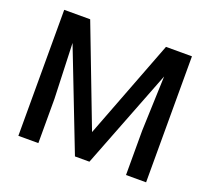

<svg xmlns="http://www.w3.org/2000/svg" viewBox="-121 -865 1116 1018"><g transform="rotate(20 437.0 -355.5)"><path d="M76.2 -710.9V0H189V-250L177.7 -561L395.5 0H477.1L694.8 -560.1L683.6 -250V0H796.9V-710.9H650.4L436.5 -152.3L222.7 -710.9Z"/></g></svg>

Font: Bert Sans Medium
Style: Regular
Weight: 500
Designer: Christian Robertson (Google), Cristiano Sobral
Foundry: Google, Cristiano Sobral
Version: Version 3.101